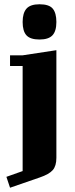

<svg xmlns="http://www.w3.org/2000/svg" viewBox="-20 -700 349 899"><path d="M27 -441H86L244 -465V39Q244 77 227 96.5Q210 116 166 131L27 179L10 128L86 101V-391H27ZM86 -597Q86 -639 104 -659.5Q122 -680 165 -680Q210 -680 227 -659.5Q244 -639 244 -597Q244 -554 225.5 -534.5Q207 -515 165 -515Q122 -515 104 -534.5Q86 -554 86 -597Z"/></svg>

Font: Bigshot One
Style: Regular
Weight: 400
Designer: Gesine Todt
Foundry: Gesine Todt
Version: Version 1.000